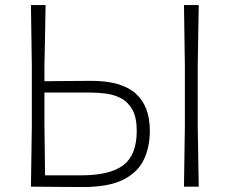

<svg xmlns="http://www.w3.org/2000/svg" viewBox="-20 -733 902 754"><path d="M304.5 1.5Q243.5 1.5 194.5 0.8Q145.5 0 101.5 0Q102.5 -60.5 103.2 -116Q104 -171.5 105 -237.5V-475Q104 -541 103.2 -596.8Q102.5 -652.5 101.5 -713H159Q158 -652.5 157 -596.8Q156 -541 154.5 -475V-414Q186.5 -414.5 233.2 -414.8Q280 -415 339 -415.5Q456.5 -415.5 512.5 -366Q568.5 -316.5 568.5 -219Q568.5 -156 544.8 -106Q521 -56 463.8 -27.2Q406.5 1.5 304.5 1.5ZM157 -44.5H299.5Q412 -44.5 464.5 -84.5Q517 -124.5 517 -219Q517 -271.5 500 -302Q483 -332.5 455.5 -347Q428 -361.5 396.2 -365.5Q364.5 -369.5 336 -369.5H154.5V-244.5Q155 -189.5 155.8 -141.8Q156.5 -94 157 -44.5ZM702.5 0Q703.5 -60 704.2 -115.8Q705 -171.5 706 -237V-475Q705 -541 704.2 -596.8Q703.5 -652.5 702.5 -713H760.5Q759.5 -652.5 758.5 -596.8Q757.5 -541 756.5 -475V-237Q757.5 -171.5 758.5 -116Q759.5 -60.5 760.5 0Z"/></svg>

Font: Commissioner Loud ExtraLight
Style: Regular
Weight: 200
Designer: Kostas Bartsokas
Foundry: Kostas Bartsokas
Version: Version 1.000; ttfautohint (v1.8.3)